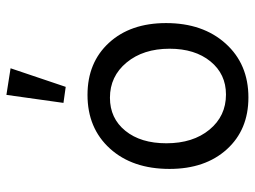

<svg xmlns="http://www.w3.org/2000/svg" viewBox="-118 -667 795 599"><g transform="rotate(-90 279.5 -367.5)"><path d="M308 -560 258 -567 283 -745 366 -732ZM275 10Q174 10 113 -57.5Q52 -125 52 -236Q52 -352 115.5 -422Q179 -492 283 -492Q384 -492 445.5 -425Q507 -358 507 -247Q507 -132 443 -61Q379 10 275 10ZM284 -60Q348 -60 387.5 -108.5Q427 -157 427 -236Q427 -318 384 -370Q341 -422 274 -422Q210 -422 171 -374Q132 -326 132 -246Q132 -163 174.5 -111.5Q217 -60 284 -60Z"/></g></svg>

Font: Cantarell
Style: Regular
Weight: 400
Designer: Dave Crossland, Nikolaus Waxweiler, Florian Fecher, Jacques Le Bailly, Eben Sorkin, Alexei Vanyashin, Alexios Zavras, Em
Version: Version 0.303